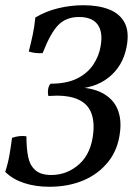

<svg xmlns="http://www.w3.org/2000/svg" viewBox="-30 -705 516 734"><path d="M159 9Q105 9 61.5 -5.5Q18 -20 -10 -48Q1 -82 6.5 -114.5Q12 -147 16 -178Q30 -183 44 -184.5Q58 -186 71 -184Q71 -139 77.5 -106Q84 -73 105 -54.5Q126 -36 166 -36Q227 -36 273.5 -78Q320 -120 327 -201Q331 -250 315 -282Q299 -314 259.5 -328.5Q220 -343 155 -338Q152 -351 154 -364Q156 -377 163 -385Q225 -385 265 -405Q305 -425 327 -458.5Q349 -492 355 -530Q364 -583 343 -611.5Q322 -640 272 -640Q223 -640 193 -609.5Q163 -579 133 -502Q119 -501 105.5 -502.5Q92 -504 80 -508Q88 -539 95 -571.5Q102 -604 105 -638Q145 -662 192.5 -673.5Q240 -685 289 -685Q346 -685 387 -669Q428 -653 446.5 -618Q465 -583 454 -526Q440 -452 385 -408.5Q330 -365 244 -365L245 -372Q318 -372 360 -350Q402 -328 418.5 -289.5Q435 -251 429 -202Q422 -135 384.5 -87.5Q347 -40 289 -15.5Q231 9 159 9Z"/></svg>

Font: Vollkorn
Style: Italic
Weight: 400
Italic angle: -11°
Designer: Friedrich Althausen
Foundry: Friedrich Althausen
Version: Version 5.001